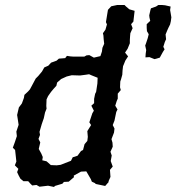

<svg xmlns="http://www.w3.org/2000/svg" viewBox="-20 -731 701 763"><path d="M137 11 125 4 108 6 99 -3 92 -11H73L61 -21L54 -34L48 -47L53 -60L39 -74L45 -89L42 -117L40 -135L31 -144L39 -166L42 -175L47 -190L45 -208L54 -235L49 -268L48 -274L55 -304L67 -320L75 -342L77 -354L92 -368L99 -376L106 -389L114 -404L122 -419L132 -429L147 -447L156 -463L172 -470L183 -482L205 -490L214 -498L239 -500L246 -509L259 -507L272 -506H315L324 -511L335 -512L353 -502L379 -508L385 -526L387 -541L394 -557L392 -575L391 -590L389 -599L399 -613L405 -634L401 -643L407 -680L409 -692L422 -706L445 -711H475L481 -705L494 -694L515 -688L513 -671L510 -645L501 -635L507 -619L498 -599L497 -588L496 -572V-559L487 -537L477 -522L489 -507L478 -490L472 -475L469 -468L467 -451L466 -434L461 -416L458 -407L457 -384L460 -373L448 -359V-339L444 -330L438 -311L447 -296L442 -286L435 -252L428 -234L435 -220L433 -204L423 -178L427 -164L428 -148L419 -128L424 -113L420 -91L428 -69L417 -56L419 -28L411 -10L412 -8L398 8L360 0L358 -3L345 -9L341 -19L323 -50L302 -49L273 -33L274 -27L253 -9L234 -8L228 -1L198 8L195 12L171 7ZM205 -74 221 -76 262 -92 269 -106 288 -112 302 -131 310 -135 316 -158 327 -171 329 -187 327 -210 342 -234 335 -245 347 -281 353 -291 343 -311 354 -321V-338L358 -358L362 -366L367 -399L368 -422L343 -432L334 -436L321 -434L298 -431L265 -432L245 -427L223 -417L207 -403L204 -390L193 -378L183 -366L171 -349L165 -336L164 -310L165 -299L159 -284L154 -261L146 -238L137 -207L139 -195L133 -179L140 -165L134 -139L144 -121L150 -107L148 -94L165 -90L182 -75ZM580 -698 600 -705 609 -711H625L636 -710L658 -705L656 -691L658 -680L661 -662L660 -655L659 -647L656 -634L650 -622L645 -611L638 -594L640 -575L635 -564L629 -545L634 -535L627 -524L615 -502L602 -498L594 -496L574 -504L558 -503L559 -518L561 -532L557 -550L560 -558L567 -579L571 -595L564 -607L563 -620V-635L577 -648L574 -661L573 -670L578 -692Z"/></svg>

Font: Winky Rough
Style: Italic
Weight: 400
Italic angle: -8.97852°
Designer: Simon Atzbach
Foundry: typofactur
Version: Version 1.206